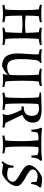

<svg xmlns="http://www.w3.org/2000/svg" viewBox="990 -1564 593 2614"><g transform="rotate(90 1287.0 -256.5)"><path d="M359 -529Q410 -521 474.5 -521Q539 -521 591 -528L594 -503Q556 -493 511 -488Q501 -426 501 -284V-237Q501 -93 511 -33Q556 -28 594 -18L591 7Q539 0 474.5 0Q410 0 359 8L355 -18Q383 -27 418 -33Q426 -146 427 -259Q363 -265 309 -265Q255 -265 192 -259Q192 -94 201 -33Q246 -28 284 -18L281 7Q229 0 164.5 0Q100 0 49 8L45 -18Q73 -27 108 -33Q117 -105 117 -237V-284Q117 -416 107 -488Q72 -494 44 -503L48 -529Q99 -521 163.5 -521Q228 -521 280 -528L283 -503Q245 -493 200 -488Q192 -430 192 -309Q248 -301 312.5 -301Q377 -301 427 -308Q426 -393 418 -488Q383 -494 355 -503Z M1079 -284V-237Q1079 -100 1089 -32Q1135 -26 1165 -18L1162 7Q1113 0 1061.5 0Q1010 0 991 3L987 -10Q996 -20 999 -67Q947 -13 879 12Q707 12 707 -193Q707 -238 714 -337Q721 -436 721 -453Q721 -470 715 -486V-487Q673 -494 648 -502L652 -529Q710 -521 757 -521Q804 -521 834 -526L838 -509Q802 -490 796 -440Q784 -344 784 -243Q784 -142 807.5 -99.5Q831 -57 895.5 -57Q960 -57 1000 -94Q1004 -174 1004 -283Q1004 -392 996 -488Q951 -493 913 -503L916 -528Q968 -521 1032.5 -521Q1097 -521 1148 -529L1152 -503Q1124 -494 1089 -488Q1079 -421 1079 -284Z M1239 -519 1469 -526Q1559 -526 1604 -499.5Q1649 -473 1649 -403Q1649 -355 1619.5 -318Q1590 -281 1542 -263L1654 -34Q1688 -28 1718 -20L1714 7Q1672 0 1619.5 0Q1567 0 1537 5L1533 -11Q1546 -24 1546 -54Q1546 -115 1476 -250Q1455 -254 1427 -254L1429 -283H1439Q1557 -283 1557 -391Q1557 -491 1456 -491Q1422 -491 1395 -480Q1388 -414 1388 -254Q1388 -94 1397 -33Q1441 -28 1479 -18L1476 7Q1424 0 1359.5 0Q1295 0 1244 8L1240 -18Q1268 -27 1303 -33Q1313 -108 1313 -266.5Q1313 -425 1304 -486Q1265 -499 1239 -499Z M2092 -467Q2057 -484 2025 -484Q1993 -484 1982 -480Q1974 -426 1974 -271Q1974 -116 1985 -33Q2030 -28 2068 -18L2065 7Q2013 0 1945.5 0Q1878 0 1827 8L1823 -18Q1843 -24 1892 -33Q1901 -105 1901 -237V-284Q1901 -354 1890 -480Q1879 -484 1849 -484Q1819 -484 1785 -470Q1775 -439 1771 -387H1745Q1745 -469 1718 -514L1723 -531Q1800 -521 1939 -521Q2078 -521 2163 -532L2169 -513Q2144 -485 2135 -458.5Q2126 -432 2124 -387H2099Q2092 -420 2092 -467Z M2454 -138Q2454 -178 2341 -237Q2298 -259 2262.5 -290.5Q2227 -322 2227 -353Q2227 -406 2283 -460Q2339 -514 2398 -533Q2472 -533 2532 -518V-500Q2490 -458 2485 -385H2460Q2460 -413 2455 -455Q2420 -471 2380 -471Q2340 -471 2313.5 -453.5Q2287 -436 2287 -403Q2287 -380 2322.5 -353Q2358 -326 2400 -305Q2442 -284 2477.5 -253Q2513 -222 2513 -191Q2513 -131 2460 -71.5Q2407 -12 2343 12Q2280 12 2225 -3Q2209 4 2192 20L2174 7Q2230 -54 2236 -144H2261Q2261 -109 2264 -76Q2310 -57 2355 -57Q2400 -57 2427 -78Q2454 -99 2454 -138Z"/></g></svg>

Font: Almendra SC
Style: Regular
Weight: 400
Designer: Ana Sanfelippo
Foundry: Ana Sanfelippo
Version: Version 1.002